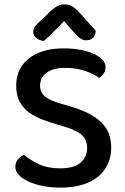

<svg xmlns="http://www.w3.org/2000/svg" viewBox="-20 -843 571 877"><path d="M255 -74Q318 -74 348 -100Q378 -126 378 -167Q378 -203 355 -225Q332 -247 282 -262L207 -285Q172 -296 143.5 -310.5Q115 -325 95 -344.5Q75 -364 64.5 -390.5Q54 -417 54 -452Q54 -531 112.5 -576.5Q171 -622 271 -622Q312 -622 347 -615.5Q382 -609 407.5 -597.5Q433 -586 447.5 -570.5Q462 -555 462 -537Q462 -520 453.5 -507.5Q445 -495 433 -487Q408 -506 367.5 -519.5Q327 -533 278 -533Q223 -533 193 -511Q163 -489 163 -452Q163 -422 184 -403.5Q205 -385 253 -371L311 -354Q395 -329 441.5 -285.5Q488 -242 488 -167Q488 -127 472.5 -93.5Q457 -60 428 -36Q399 -12 355.5 1Q312 14 257 14Q211 14 173 6Q135 -2 107.5 -15Q80 -28 65 -45Q50 -62 50 -81Q50 -101 62 -115Q74 -129 90 -136Q114 -114 155.5 -94Q197 -74 255 -74ZM273 -746Q254 -727 230.5 -703.5Q207 -680 181 -656Q160 -658 146 -669Q132 -680 132 -697Q132 -712 140 -722.5Q148 -733 164 -747L215 -796Q245 -823 274 -823Q293 -823 307 -815.5Q321 -808 336 -793L417 -703Q417 -682 405.5 -670.5Q394 -659 374 -659Q360 -659 348.5 -666.5Q337 -674 320 -693Z"/></svg>

Font: Baloo Paaji 2 Medium
Style: Regular
Weight: 500
Designer: Shuchita Grover, Noopur Datye and Ek Type
Foundry: Ek Type
Version: Version 1.640;hotconv 1.0.111;makeotfexe 2.5.65597; ttfautoh